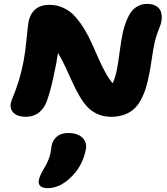

<svg xmlns="http://www.w3.org/2000/svg" viewBox="-20 -640 856 983"><path d="M111.8 -42Q70.3 -42 50 -62Q29.8 -82 35.2 -110.8Q38.1 -125 48.1 -148.2Q58.1 -171.4 73 -216.8Q87.9 -262.2 101.1 -329.1Q109.4 -372.1 116.2 -442.4Q123 -512.7 126 -527.8Q133.8 -567.9 160.4 -591.6Q187 -615.2 232.9 -615.2Q272.9 -615.2 307.1 -598.6Q341.3 -582 366.2 -553.7Q391.1 -525.4 412.1 -490.5Q433.1 -455.6 451.2 -415.5Q469.2 -375.5 484.9 -339.6Q500.5 -303.7 519.5 -269Q538.6 -234.4 557.1 -213.9Q571.8 -247.6 579.1 -286.1Q585.4 -318.8 592.8 -376.2Q600.1 -433.6 609.1 -474.4Q618.2 -515.1 636.2 -553.2Q651.4 -586.4 676.8 -603.3Q702.1 -620.1 731.9 -620.1Q761.2 -620.1 779.5 -609.1Q797.9 -598.1 803.5 -580.3Q809.1 -562.5 807.9 -543.2Q806.6 -523.9 798.8 -504.9Q781.2 -461.9 772.9 -427Q764.6 -392.1 757.6 -342.3Q750.5 -292.5 744.1 -261.2Q735.8 -219.7 726.6 -189.2Q717.3 -158.7 701.7 -129.4Q686 -100.1 666 -82Q646 -64 616.5 -53Q586.9 -42 548.8 -42Q509.8 -42 478.3 -56.6Q446.8 -71.3 426 -94Q405.3 -116.7 385 -151.9Q364.7 -187 350.6 -219.5Q336.4 -252 315.9 -295.2Q295.4 -338.4 276.9 -369.1Q270 -329.1 268.1 -315.9Q255.4 -253.4 249.8 -228Q244.1 -202.6 233.2 -163.8Q222.2 -125 210.9 -102.1Q177.7 -42 111.8 -42ZM225.1 323.2Q197.8 323.2 186.3 312.3Q174.8 301.3 179.2 280.8Q183.6 259.3 202.1 228Q215.8 206.5 224.4 186.5Q232.9 166.5 235.6 156.2Q238.3 146 240.7 128.7Q243.2 111.3 244.1 106.9Q249.5 77.6 271.2 59.3Q293 41 328.1 41Q377.4 41 402.3 65.4Q427.2 89.8 418.9 127.9Q401.4 216.8 333 276.9Q280.8 323.2 225.1 323.2Z"/></svg>

Font: Shantell Sans Irregular
Style: Italic
Weight: 800
Italic angle: -11.31°
Designer: Stephen Nixon, Anya Danilova, Shantell Martin
Foundry: Arrow Type
Version: Version 1.006;[9816181b4]